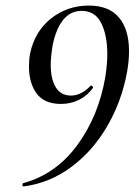

<svg xmlns="http://www.w3.org/2000/svg" viewBox="-20 -656 492 689"><path d="M365 -462Q365 -530 343 -573.5Q321 -617 273 -617Q233 -617 207 -585Q181 -553 169 -494Q162 -450 162 -424Q162 -373 180 -343Q198 -313 235 -313Q271 -313 305 -348Q306 -349 308 -349Q310 -349 312.5 -346Q315 -343 314 -341Q294 -313 264 -298Q234 -283 199 -283Q139 -283 111.5 -320.5Q84 -358 84 -417Q84 -443 88 -464Q105 -544 163.5 -590Q222 -636 299 -636Q371 -636 407 -593Q443 -550 443 -473Q443 -436 436 -398Q417 -293 365 -203.5Q313 -114 235.5 -56.5Q158 1 65 13Q61 13 60.5 7.5Q60 2 64 1Q181 -31 257.5 -135.5Q334 -240 358 -380Q365 -427 365 -462Z"/></svg>

Font: CormorantInfant-MediumItalic
Style: Italic
Weight: 500
Italic angle: -10°
Designer: Christian Thalmann (Catharsis Fonts)
Foundry: Catharsis Fonts
Version: Version 3.303